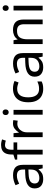

<svg xmlns="http://www.w3.org/2000/svg" viewBox="1339 -2144 815 3533"><g transform="rotate(-90 1746.5 -377.5)"><path d="M288 -545Q386 -545 433 -502Q480 -459 480 -365V0H416L399 -76H395Q360 -32 321.5 -11Q283 10 215 10Q142 10 94 -28.5Q46 -67 46 -149Q46 -229 109 -272.5Q172 -316 303 -320L394 -323V-355Q394 -422 365 -448Q336 -474 283 -474Q241 -474 203 -461.5Q165 -449 132 -433L105 -499Q140 -518 188 -531.5Q236 -545 288 -545ZM314 -259Q214 -255 175.5 -227Q137 -199 137 -148Q137 -103 164.5 -82Q192 -61 235 -61Q303 -61 348 -98.5Q393 -136 393 -214V-262Z M893 -468H758V0H670V-468H576V-509L670 -539V-570Q670 -639 690.5 -682Q711 -725 750 -745Q789 -765 844 -765Q876 -765 902.5 -759.5Q929 -754 948 -747L925 -678Q909 -683 888 -688Q867 -693 845 -693Q801 -693 779.5 -663.5Q758 -634 758 -571V-536H893Z M1240 -546Q1255 -546 1272.5 -544.5Q1290 -543 1303 -540L1292 -459Q1279 -462 1263.5 -464Q1248 -466 1234 -466Q1193 -466 1157 -443.5Q1121 -421 1099.5 -380.5Q1078 -340 1078 -286V0H990V-536H1062L1072 -438H1076Q1102 -482 1143 -514Q1184 -546 1240 -546Z M1491 -536V0H1403V-536ZM1448 -737Q1468 -737 1483.5 -723.5Q1499 -710 1499 -681Q1499 -653 1483.5 -639Q1468 -625 1448 -625Q1426 -625 1411 -639Q1396 -653 1396 -681Q1396 -710 1411 -723.5Q1426 -737 1448 -737Z M1876 10Q1805 10 1749.5 -19Q1694 -48 1662.5 -109Q1631 -170 1631 -265Q1631 -364 1664 -426Q1697 -488 1753.5 -517Q1810 -546 1882 -546Q1923 -546 1961 -537.5Q1999 -529 2023 -517L1996 -444Q1972 -453 1940 -461Q1908 -469 1880 -469Q1722 -469 1722 -266Q1722 -169 1760.5 -117.5Q1799 -66 1875 -66Q1919 -66 1952.5 -75Q1986 -84 2014 -97V-19Q1987 -5 1954.5 2.5Q1922 10 1876 10Z M2344 -545Q2442 -545 2489 -502Q2536 -459 2536 -365V0H2472L2455 -76H2451Q2416 -32 2377.5 -11Q2339 10 2271 10Q2198 10 2150 -28.5Q2102 -67 2102 -149Q2102 -229 2165 -272.5Q2228 -316 2359 -320L2450 -323V-355Q2450 -422 2421 -448Q2392 -474 2339 -474Q2297 -474 2259 -461.5Q2221 -449 2188 -433L2161 -499Q2196 -518 2244 -531.5Q2292 -545 2344 -545ZM2370 -259Q2270 -255 2231.5 -227Q2193 -199 2193 -148Q2193 -103 2220.5 -82Q2248 -61 2291 -61Q2359 -61 2404 -98.5Q2449 -136 2449 -214V-262Z M2960 -546Q3056 -546 3105 -499.5Q3154 -453 3154 -349V0H3067V-343Q3067 -408 3038 -440Q3009 -472 2947 -472Q2858 -472 2824 -422Q2790 -372 2790 -278V0H2702V-536H2773L2786 -463H2791Q2817 -505 2863 -525.5Q2909 -546 2960 -546Z M3408 -536V0H3320V-536ZM3365 -737Q3385 -737 3400.5 -723.5Q3416 -710 3416 -681Q3416 -653 3400.5 -639Q3385 -625 3365 -625Q3343 -625 3328 -639Q3313 -653 3313 -681Q3313 -710 3328 -723.5Q3343 -737 3365 -737Z"/></g></svg>

Font: Noto Sans Kawi
Style: Regular
Weight: 400
Designer: Fadhl Haqq
Version: Version 1.000